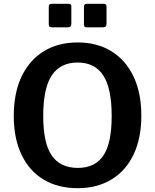

<svg xmlns="http://www.w3.org/2000/svg" viewBox="-20 -974 810 1004"><path d="M386 10Q283 10 208 -35Q133 -80 92.5 -165Q52 -250 52 -368Q52 -488 93 -574Q134 -660 209 -706Q284 -752 386 -752Q488 -752 562.5 -706Q637 -660 678 -574.5Q719 -489 719 -369Q719 -251 678.5 -166Q638 -81 563 -35.5Q488 10 386 10ZM387 -96Q477 -96 520.5 -160.5Q564 -225 564 -367Q564 -512 520 -579.5Q476 -647 386 -647Q295 -647 250.5 -579.5Q206 -512 206 -367Q206 -226 250.5 -161Q295 -96 387 -96ZM353 -940V-849Q353 -839 348 -835Q343 -831 332 -831H252Q242 -831 238.5 -835Q235 -839 235 -847V-938Q235 -954 248 -954H340Q353 -954 353 -940ZM537 -940V-849Q537 -839 532 -835Q527 -831 515 -831H436Q425 -831 422 -835Q419 -839 419 -847V-938Q419 -954 432 -954H524Q537 -954 537 -940Z"/></svg>

Font: Libre Franklin SemiBold
Style: Regular
Weight: 600
Designer: Pablo Impallari, Rodrigo Fuenzalida, Nhung Nguyen
Foundry: Impallari Type
Version: Version 3.000